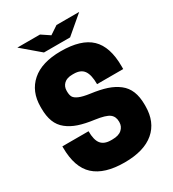

<svg xmlns="http://www.w3.org/2000/svg" viewBox="-225 -1073 1091 1209"><g transform="rotate(-30 320.0 -468.0)"><path d="M291 -313Q224.6 -321.8 179 -337.2Q133.3 -352.5 99.9 -379.2Q66.4 -405.8 50.8 -446Q35.2 -486.3 35.2 -543V-554.2Q35.2 -665.5 108.4 -729.7Q181.6 -793.9 319.8 -793.9Q467.8 -793.9 536.4 -728.3Q605 -662.6 605 -521V-500H415Q415 -567.4 393.1 -598.6Q371.1 -629.9 319.8 -629.9H310.1Q270 -629.9 249 -610.1Q228 -590.3 228 -559.1V-555.2Q228 -529.3 236.1 -514.4Q244.1 -499.5 271 -487.8Q297.9 -476.1 349.1 -469.2Q415.5 -460.4 461.9 -445.1Q508.3 -429.7 542.7 -403.1Q577.1 -376.5 593.5 -335.9Q609.9 -295.4 609.9 -238.8V-228Q609.9 -112.3 535.6 -49.1Q461.4 14.2 319.8 14.2Q174.3 14.2 102.1 -51.5Q29.8 -117.2 29.8 -261.2V-270H220.2Q220.2 -206.1 242.9 -178Q265.6 -149.9 314.9 -149.9H325.2Q371.1 -149.9 394 -170.9Q417 -191.9 417 -223.1V-227.1Q417 -263.7 391.4 -283.2Q365.7 -302.7 291 -313ZM95.2 -950.2H259.8L319.8 -910.2L379.9 -950.2H544.9L415 -839.8H225.1Z"/></g></svg>

Font: Cooper Hewitt
Style: Heavy
Weight: 713
Designer: Village Type and Design LLC
Foundry: Cooper Hewitt Smithsonian Design Museum
Version: 1.000